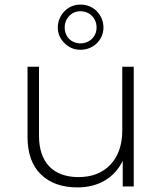

<svg xmlns="http://www.w3.org/2000/svg" viewBox="-20 -813 709 837"><path d="M158 -53C197 -15 250 4 318 4C410 4 480 -39 515 -112V0H563V-522H513V-244C513 -182 496 -133 462 -96C427 -59 381 -41 322 -41C213 -41 150 -104 150 -221V-522H100V-217C100 -146 119 -91 158 -53ZM261 -625C280 -606 303 -596 331 -596C388 -596 431 -640 431 -693C431 -720 421 -744 402 -764C383 -783 359 -793 331 -793C303 -793 280 -783 261 -764C242 -744 232 -720 232 -693C232 -666 242 -644 261 -625ZM282 -744C295 -757 311 -764 331 -764C371 -764 401 -733 401 -693C401 -654 371 -624 331 -624C291 -624 262 -653 262 -693C262 -713 269 -730 282 -744Z"/></svg>

Font: Montserrat Light
Style: Regular
Weight: 300
Designer: Julieta Ulanovsky
Foundry: Julieta Ulanovsky
Version: Version 7.200